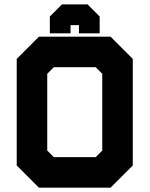

<svg xmlns="http://www.w3.org/2000/svg" viewBox="-20 -870 693 890"><path d="M160.5 0 57.5 -103V-597L160.5 -700H492.5L595.5 -597V-103L492.5 0ZM229.5 -141.5H423.5L454 -172V-528L423.5 -558.5H229.5L199 -528V-172ZM197 -71H457.5L524.5 -138V-562.5L457.5 -629.5H197L130 -562.5V-138ZM197 -71 130 -138V-562.5L197 -629.5H457.5L524.5 -562.5V-138L457.5 -71ZM386 -849.5 442 -793.5V-715.5H346V-753.5H307V-715.5H211V-793.5L267 -849.5ZM360 -805.5H292L259 -769.5V-756.5V-769.5L292 -805.5H360L393 -769.5V-756.5V-769.5Z"/></svg>

Font: Tourney Thin Black
Style: Regular
Weight: 900
Version: Version 1.015